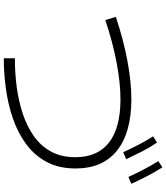

<svg xmlns="http://www.w3.org/2000/svg" viewBox="50 -932 899 1040"><g transform="rotate(90 500.0 -412.5)"><path d="M939 -658Q918 -703 897.5 -742.5Q877 -782 853 -820L887 -842Q913 -801 935 -758.5Q957 -716 976 -674ZM805 -630Q785 -674 764 -714Q743 -754 719 -792L753 -813Q780 -773 801.5 -730.5Q823 -688 843 -646ZM296 17V-43Q334 -43 373.5 -45.5Q413 -48 452 -53Q526 -63 594 -85Q662 -107 716 -144.5Q770 -182 801 -238Q832 -294 832 -371Q832 -491 752.5 -553Q673 -615 519 -615Q429 -615 319 -594Q209 -573 89 -533L72 -590Q195 -631 309 -652.5Q423 -674 518 -674Q699 -674 796 -596.5Q893 -519 893 -372Q893 -281 857.5 -215Q822 -149 761 -104Q700 -59 622.5 -32.5Q545 -6 461 5.5Q377 17 296 17Z"/></g></svg>

Font: Murecho Light
Style: Regular
Weight: 300
Designer: Neil Summerour
Foundry: Positype
Version: Version 1.010; ttfautohint (v1.8.3)